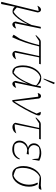

<svg xmlns="http://www.w3.org/2000/svg" viewBox="1136 -1890 949 3260"><g transform="rotate(90 1610.0 -259.5)"><path d="M46 195H16L11 189L166 -441Q112 -439 76 -418Q88 -450 107 -466Q126 -482 144 -482Q161 -482 174 -468.5Q187 -455 191 -426L106 -71Q142 -35 178 -16Q231 -43 290 -123Q349 -203 403 -321L436 -478H465L374 -36Q421 -39 465 -60Q453 -28 433 -11.5Q413 5 394 5Q376 5 362.5 -9Q349 -23 345 -51L392 -252L390 -253Q343 -158 297.5 -97Q252 -36 204 -3Q172 7 141.5 -3Q111 -13 94 -37L48 191Z M612 7Q584 -2 569 -17L637 -123Q700 -266 744 -450H676L584 -389L575 -396Q620 -445 642.5 -461.5Q665 -478 687 -478H1071L1064 -450H953L870 -36Q930 -37 987 -60Q972 -28 947.5 -11.5Q923 5 900 5Q880 5 864 -8Q848 -21 843 -48L931 -450H767Q740 -329 700 -211.5Q660 -94 612 7Z M1225 2Q1163 15 1126.5 -33Q1090 -81 1090 -175Q1090 -237 1107 -293Q1124 -349 1153.5 -392.5Q1183 -436 1221 -461Q1259 -486 1301 -486Q1389 -486 1432 -414L1445 -478H1474L1382 -36Q1423 -39 1473 -60Q1461 -28 1441 -11.5Q1421 5 1402 5Q1384 5 1370.5 -9Q1357 -23 1353 -51L1401 -250L1399 -251Q1358 -156 1315.5 -94Q1273 -32 1225 2ZM1139 -50Q1157 -40 1175 -31.5Q1193 -23 1212 -18Q1317 -87 1415 -334L1429 -400Q1376 -452 1292 -469Q1242 -456 1203.5 -413.5Q1165 -371 1143 -310.5Q1121 -250 1119 -182Q1117 -114 1139 -50ZM1324 -524 1313 -528 1380 -710 1384 -714 1409 -703Q1393 -663 1371.5 -618.5Q1350 -574 1324 -524Z M1703 -28Q1843 -252 1908 -408L1878 -477Q1883 -478 1896 -478Q1940 -478 1940 -443Q1940 -421 1927 -391Q1912 -354 1888 -306.5Q1864 -259 1836 -208Q1808 -157 1779 -108.5Q1750 -60 1724 -21Q1712 -3 1705 1.5Q1698 6 1680 6L1621 -436Q1581 -435 1559 -425Q1563 -450 1577 -466Q1591 -482 1610 -482Q1639 -482 1652 -448L1701 -28Z M1982 -389 1973 -396Q2018 -445 2040.5 -461.5Q2063 -478 2085 -478H2346L2339 -450H2174L2090 -35Q2171 -33 2245 -63Q2228 -30 2197.5 -13Q2167 4 2137 4Q2111 4 2090.5 -9Q2070 -22 2064 -48L2152 -450H2074Z M2518 6Q2449 6 2408 -26.5Q2367 -59 2367 -113Q2367 -168 2400.5 -208.5Q2434 -249 2489 -261Q2454 -271 2433.5 -298Q2413 -325 2413 -362Q2413 -418 2459 -452Q2505 -486 2581 -486Q2644 -486 2709 -452L2689 -335H2681L2672 -437Q2580 -473 2483 -447Q2443 -408 2443 -361Q2443 -324 2472.5 -297.5Q2502 -271 2543 -271L2602 -276L2595 -238L2533 -247Q2489 -247 2457 -225Q2425 -203 2409.5 -168.5Q2394 -134 2399.5 -98Q2405 -62 2436 -34Q2472 -25 2517 -25Q2572 -25 2610 -49Q2648 -73 2674 -122L2686 -117Q2671 -61 2625.5 -27.5Q2580 6 2518 6Z M2939 7Q2875 7 2837 -44Q2799 -95 2799 -183Q2799 -243 2817 -297.5Q2835 -352 2866.5 -394Q2898 -436 2938 -460Q2978 -484 3022 -482L3128 -478L3203 -489Q3196 -461 3186 -451.5Q3176 -442 3159 -442Q3154 -442 3148 -442.5Q3142 -443 3135 -444L2983 -460Q2937 -440 2902.5 -396.5Q2868 -353 2849 -296Q2830 -239 2829.5 -177.5Q2829 -116 2850 -61Q2873 -45 2901 -34Q2929 -23 2963 -16Q3014 -35 3049.5 -80Q3085 -125 3102 -183.5Q3119 -242 3114 -304Q3109 -366 3079 -420L3104 -431Q3125 -402 3137 -364Q3149 -326 3149 -279Q3149 -221 3132.5 -169.5Q3116 -118 3087 -78Q3058 -38 3020 -15.5Q2982 7 2939 7Z"/></g></svg>

Font: Piazzolla Thin
Style: Italic
Weight: 100
Italic angle: -11.3°
Designer: Juan Pablo del Peral
Foundry: Huerta Tipografica
Version: Version 1.330